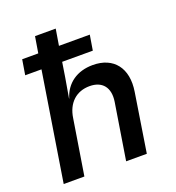

<svg xmlns="http://www.w3.org/2000/svg" viewBox="-132 -836 865 942"><g transform="rotate(-20 300.0 -365.0)"><path d="M45 -566H130L40 0H148L194 -287C205 -364 254 -408 323 -408C389 -408 424 -366 413 -294L366 0H474L522 -306C541 -425 482 -500 373 -500C291 -500 231 -458 209 -385H208L226 -490L238 -566H398L411 -645H250L264 -730H156L142 -645H58Z"/></g></svg>

Font: JetBrains Mono SemiBold
Style: Italic
Weight: 472
Italic angle: -9°
Monospace: yes
Designer: Philipp Nurullin, Konstantin Bulenkov
Foundry: JetBrains
Version: Version 2.305